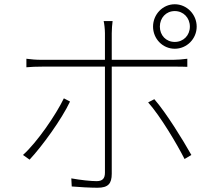

<svg xmlns="http://www.w3.org/2000/svg" viewBox="-20 -853 1040 902"><path d="M904 -728C904 -785 858 -833 801 -833C744 -833 699 -785 699 -728C699 -671 744 -624 801 -624C858 -624 904 -671 904 -728ZM731 -728C731 -769 760 -801 801 -801C842 -801 872 -769 872 -728C872 -687 842 -656 801 -656C760 -656 731 -687 731 -728ZM505 -37V-540H805C823 -540 841 -540 860 -539V-577C837 -574 813 -572 794 -572H505V-697C505 -715 507 -740 509 -754H467C470 -742 473 -715 473 -697V-572H177C145 -572 130 -574 104 -577V-537C129 -539 148 -540 179 -540H473V-42C473 -15 462 -2 434 -2C406 -2 360 -7 315 -15L317 23C348 26 407 29 438 29C488 29 505 10 505 -37ZM309 -376 280 -391C243 -314 154 -184 88 -125L119 -103C178 -166 270 -293 309 -376ZM879 -125C839 -196 761 -323 705 -387L676 -372C733 -308 811 -177 847 -106L879 -125Z"/></svg>

Font: Glow Sans SC Normal ExtraLight
Style: Regular
Weight: 200
Designer: Ryoko NISHIZUKA (kana, bopomofo & ideographs); Paul D. Hunt (Latin, Greek & Cyrillic); Sandoll Communications, Soo-young
Version: Version 0.93